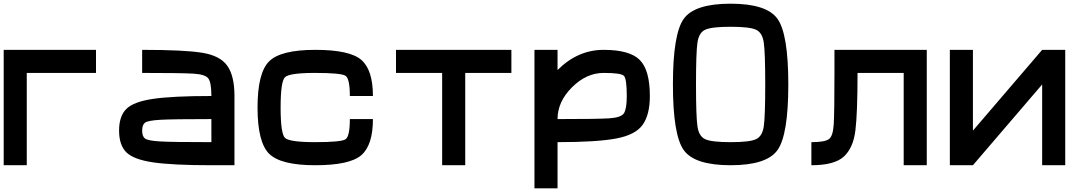

<svg xmlns="http://www.w3.org/2000/svg" viewBox="-20 -895 5915 1040"><path d="M0 -625H500V-500H125V0H0Z M1125 -125V-250Q914.1 -250 847.7 -246.1Q781.2 -242.2 765.6 -230.5Q750 -218.8 750 -187.5Q750 -156.2 765.6 -144.5Q781.2 -132.8 847.7 -128.9Q914.1 -125 1125 -125ZM1250 -375V0H1125Q914.1 0 808.6 -15.6Q703.1 -31.2 664.1 -70.3Q625 -109.4 625 -187.5Q625 -265.6 664.1 -304.7Q703.1 -343.8 808.6 -359.4Q914.1 -375 1125 -375Q1125 -445.3 1109.4 -468.8Q1093.8 -492.2 1027.3 -496.1Q960.9 -500 750 -500V-625Q976.6 -625 1074.2 -609.4Q1171.9 -593.8 1210.9 -539.1Q1250 -484.4 1250 -375Z M1375 -312.5Q1375 -500 1437.5 -562.5Q1500 -625 1687.5 -625Q1875 -625 1937.5 -570.3Q2000 -515.6 2000 -375H1875Q1875 -468.8 1851.6 -484.4Q1828.1 -500 1687.5 -500Q1546.9 -500 1523.4 -476.6Q1500 -453.1 1500 -312.5Q1500 -171.9 1523.4 -148.4Q1546.9 -125 1687.5 -125Q1828.1 -125 1851.6 -140.6Q1875 -156.2 1875 -250H2000Q2000 -109.4 1937.5 -54.7Q1875 0 1687.5 0Q1500 0 1437.5 -62.5Q1375 -125 1375 -312.5Z M2750 -625V-500H2500V0H2375V-500H2125V-625Z M3375 -375Q3375 -468.8 3359.4 -484.4Q3343.8 -500 3250 -500Q3156.2 -500 3078.1 -421.9Q3000 -343.8 3000 -250Q3210.9 -250 3277.3 -253.9Q3343.8 -257.8 3359.4 -281.2Q3375 -304.7 3375 -375ZM3000 -625V-515.6Q3109.4 -625 3250 -625Q3390.6 -625 3445.3 -570.3Q3500 -515.6 3500 -375Q3500 -273.4 3460.9 -218.8Q3421.9 -164.1 3316.4 -144.5Q3210.9 -125 3000 -125V125H2875V-625Z M4125 -437.5Q4125 -609.4 4117.2 -664.1Q4109.4 -718.8 4074.2 -734.4Q4039.1 -750 3937.5 -750Q3835.9 -750 3800.8 -734.4Q3765.6 -718.8 3757.8 -664.1Q3750 -609.4 3750 -437.5Q3750 -265.6 3757.8 -210.9Q3765.6 -156.2 3800.8 -140.6Q3835.9 -125 3937.5 -125Q4039.1 -125 4074.2 -140.6Q4109.4 -156.2 4117.2 -210.9Q4125 -265.6 4125 -437.5ZM4250 -437.5Q4250 -164.1 4191.4 -82Q4132.8 0 3937.5 0Q3742.2 0 3683.6 -82Q3625 -164.1 3625 -437.5Q3625 -710.9 3683.6 -793Q3742.2 -875 3937.5 -875Q4132.8 -875 4191.4 -793Q4250 -710.9 4250 -437.5Z M4625 -500Q4625 -281.2 4613.3 -187.5Q4601.6 -93.8 4550.8 -46.9Q4500 0 4375 0V-125Q4445.3 -125 4468.8 -140.6Q4492.2 -156.2 4496.1 -222.7Q4500 -289.1 4500 -500V-625H5000V0H4875V-500Z M5125 0V-625H5250V-187.5L5625 -625H5750V0H5625V-437.5L5250 0Z"/></svg>

Font: CraftyPE
Style: Regular
Weight: 400
Designer: Erek Butcher
Foundry: Haunted Coop
Version: Version 0.018;April 4, 2024;FontCreator 15.0.0.2962 64-bit